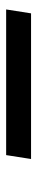

<svg xmlns="http://www.w3.org/2000/svg" viewBox="238 -344 123 640"><g transform="rotate(90 300.0 -23.5)"><path d="M24 -65H509.5L496.5 18H11Z"/></g></svg>

Font: JuliaMono Light
Style: Italic
Weight: 300
Italic angle: -9°
Monospace: yes
Designer: cormullion
Foundry: corm
Version: Version 0.054; ttfautohint (v1.8.4)